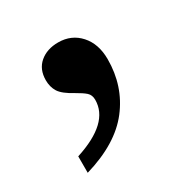

<svg xmlns="http://www.w3.org/2000/svg" viewBox="-81 -200 413 425"><g transform="rotate(-30 125.0 12.5)"><path d="M29.8 111.8Q125 81.1 125 22Q125 9.8 117.4 2.9Q109.9 -3.9 94.2 -12.7Q67.9 -26.9 59.8 -39.8Q51.8 -52.7 51.8 -69.8Q51.8 -97.7 70.1 -113.3Q88.4 -128.9 117.2 -128.9Q150.9 -128.9 172.4 -105Q193.8 -81.1 193.8 -42Q193.8 26.4 154.3 77.6Q114.7 128.9 29.8 153.8Z"/></g></svg>

Font: Noto Serif Malayalam
Style: Regular
Weight: 400
Designer: Indian Type Foundry
Foundry: Monotype Imaging Inc.
Version: Version 1.01